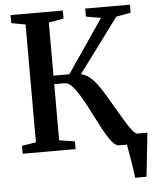

<svg xmlns="http://www.w3.org/2000/svg" viewBox="-61 -794 829 1025"><g transform="rotate(-5 354.0 -281.5)"><path d="M621.5 180Q619.5 160.5 615.8 135.8Q612 111 607.8 85.2Q603.5 59.5 599.5 37Q595.5 14.5 593 -1L556 -54H707.5Q705.5 -35 702.8 -11.2Q700 12.5 697.5 38.5Q695 64.5 692 90.2Q689 116 686.8 139.2Q684.5 162.5 682 180ZM34.5 0V-42.5L110 -54.5V-686L34.5 -700V-743H314.5V-700L234.5 -686V-401H319.5L514 -686L434.5 -700V-743H674V-700L596 -685.5L381 -395.5Q406 -391 427 -373.8Q448 -356.5 467.8 -329.8Q487.5 -303 507.5 -268.5Q529.5 -233 550.5 -196.2Q571.5 -159.5 590.2 -128.5Q609 -97.5 625 -77Q641 -56.5 653 -53L691.5 -42V0H550.5Q535.5 0 519 -17.8Q502.5 -35.5 484.8 -65.5Q467 -95.5 448.5 -132Q430 -168.5 411 -205Q391 -243.5 370.5 -278Q350 -312.5 330 -334Q310 -355.5 290.5 -355.5H234.5V-54.5L318 -41.5V0Z"/></g></svg>

Font: Merriweather 60pt SemiBold
Style: Regular
Weight: 600
Version: Version 2.100